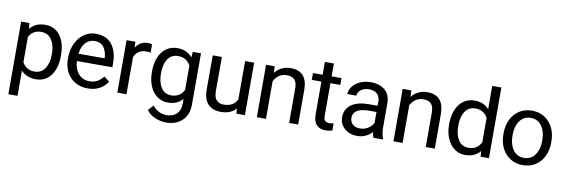

<svg xmlns="http://www.w3.org/2000/svg" viewBox="-61 -1203 5602 1903"><g transform="rotate(10 2739.5 -251.5)"><path d="M60 -528H143L148 -471Q204 -538 301 -538Q399 -538 453 -465Q507 -392 507 -269V-258Q507 -180 483 -119.5Q459 -59 413 -24.5Q367 10 303 10Q207 10 152 -51V203H60ZM274 -462Q191 -462 152 -390V-135Q192 -63 275 -63Q344 -63 380 -118.5Q416 -174 416 -258V-269Q416 -353 380 -407.5Q344 -462 274 -462Z M580 -246Q580 -338 612.5 -404Q645 -470 697.5 -504Q750 -538 811 -538Q920 -538 974.5 -467.5Q1029 -397 1029 -280V-239H672Q674 -164 716 -113.5Q758 -63 828 -63Q874 -63 907 -81.5Q940 -100 967 -135L1022 -92Q955 10 823 10Q751 10 695.5 -22.5Q640 -55 610 -113.5Q580 -172 580 -246ZM675 -313H938V-319Q934 -382 904.5 -423.5Q875 -465 811 -465Q757 -465 720.5 -425Q684 -385 675 -313Z M1121 -528H1210L1212 -468Q1256 -538 1337 -538Q1346 -538 1359 -535.5Q1372 -533 1377 -531V-448Q1357 -452 1333 -452Q1288 -452 1258 -431.5Q1228 -411 1213 -375V0H1121Z M1632 -538Q1728 -538 1783 -471L1787 -528H1870V-11Q1870 92 1808 150Q1746 208 1646 208Q1595 208 1538.5 186Q1482 164 1450 117L1497 63Q1556 135 1639 135Q1704 135 1741 98Q1778 61 1778 -7V-52Q1725 10 1631 10Q1569 10 1521.5 -24.5Q1474 -59 1448.5 -120Q1423 -181 1423 -258V-269Q1423 -349 1448.5 -410Q1474 -471 1521 -504.5Q1568 -538 1632 -538ZM1653 -66Q1738 -66 1778 -144V-387Q1738 -462 1654 -462Q1584 -462 1549 -408Q1514 -354 1514 -269V-258Q1514 -174 1549 -120Q1584 -66 1653 -66Z M2405 0H2318L2316 -52Q2264 10 2162 10Q2080 10 2034 -38Q1988 -86 1988 -188V-528H2080V-187Q2080 -121 2107 -93.5Q2134 -66 2176 -66Q2279 -66 2314 -143V-528H2405Z M2525 -528H2612L2615 -463Q2643 -499 2683.5 -518.5Q2724 -538 2772 -538Q2941 -538 2941 -346V0H2850V-347Q2850 -408 2824 -435Q2798 -462 2745 -462Q2703 -462 2669.5 -439.5Q2636 -417 2617 -378V0H2525Z M3243 -67Q3261 -67 3285 -73V0Q3250 10 3216 10Q3161 10 3127.5 -23Q3094 -56 3094 -131V-459H2997V-528H3094V-657H3185V-528H3284V-459H3185V-131Q3185 -93 3200.5 -80Q3216 -67 3243 -67Z M3573 -466Q3523 -466 3491.5 -441Q3460 -416 3460 -382H3368Q3368 -421 3394.5 -457Q3421 -493 3469 -515.5Q3517 -538 3578 -538Q3668 -538 3721.5 -492.5Q3775 -447 3775 -361V-115Q3775 -88 3780 -58Q3785 -28 3794 -8V0H3699Q3689 -21 3686 -55Q3658 -26 3620 -8Q3582 10 3536 10Q3483 10 3442.5 -10.5Q3402 -31 3379.5 -67Q3357 -103 3357 -146Q3357 -230 3420.5 -275Q3484 -320 3595 -320H3684V-362Q3684 -410 3655.5 -438Q3627 -466 3573 -466ZM3684 -148V-257H3610Q3532 -257 3490.5 -232Q3449 -207 3449 -159Q3449 -119 3475 -93.5Q3501 -68 3549 -68Q3596 -68 3632 -91.5Q3668 -115 3684 -148Z M3900 -528H3987L3990 -463Q4018 -499 4058.5 -518.5Q4099 -538 4147 -538Q4316 -538 4316 -346V0H4225V-347Q4225 -408 4199 -435Q4173 -462 4120 -462Q4078 -462 4044.5 -439.5Q4011 -417 3992 -378V0H3900Z M4623 -538Q4716 -538 4769 -476V-711H4861V0H4777L4773 -56Q4718 10 4622 10Q4561 10 4513.5 -24.5Q4466 -59 4440 -120.5Q4414 -182 4414 -258V-269Q4414 -349 4440 -410Q4466 -471 4513.5 -504.5Q4561 -538 4623 -538ZM4645 -66Q4728 -66 4769 -143V-388Q4729 -462 4646 -462Q4576 -462 4541 -408Q4506 -354 4506 -269V-258Q4506 -173 4540.5 -119.5Q4575 -66 4645 -66Z M5201 -538Q5274 -538 5328.5 -503Q5383 -468 5412.5 -407Q5442 -346 5442 -270V-258Q5442 -181 5412.5 -120.5Q5383 -60 5328.5 -25Q5274 10 5202 10Q5129 10 5074.5 -25Q5020 -60 4990.5 -120.5Q4961 -181 4961 -258V-270Q4961 -346 4990.5 -407Q5020 -468 5074.5 -503Q5129 -538 5201 -538ZM5202 -63Q5273 -63 5312 -119Q5351 -175 5351 -258V-270Q5351 -353 5312 -409Q5273 -465 5201 -465Q5130 -465 5091 -409Q5052 -353 5052 -270V-258Q5052 -175 5091 -119Q5130 -63 5202 -63Z"/></g></svg>

Font: Freesentation 5 Medium
Style: Regular
Weight: 500
Designer: glyphs from Roboto by Christian Robertson / Hangul glyphs from Noto Sans CJK(Source Han Sans) by Jang Soo-young and Kang
Foundry: PT&
Version: Version 2.001